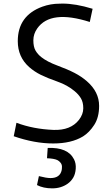

<svg xmlns="http://www.w3.org/2000/svg" viewBox="-20 -786 623 1065"><path d="M310.5 -765.6 326.2 -766.1Q399.4 -766.1 493.7 -737.3L478 -664.1Q261.2 -733.4 187 -628.9Q165 -598.1 165 -562.3Q165 -526.4 177 -505.6Q189 -484.9 209.5 -468.8Q241.7 -443.4 298.3 -422.4Q355 -401.4 393.3 -381.6Q431.6 -361.8 461.9 -335.4Q529.8 -276.4 529.8 -198.7Q529.8 -135.3 502.7 -93.3Q475.6 -51.3 440.4 -29.3Q376 9.8 274.9 9.8Q171.9 9.8 56.2 -30.3L71.3 -105Q165 -69.8 276.9 -65.4Q371.6 -62 418 -121.1Q441.9 -152.3 441.9 -185.5Q441.9 -218.8 429 -240.5Q416 -262.2 394 -280.3Q354 -314 298.3 -333.5Q242.7 -353 206.5 -370.8Q170.4 -388.7 141.6 -414.1Q78.6 -470.2 78.6 -557.6Q78.6 -699.2 214.8 -749Q260.7 -765.6 310.5 -765.6ZM195.8 190.9Q237.3 201.7 260.3 201.7Q313 201.7 322.3 157.2Q323.7 149.9 323.7 138.4Q323.7 127 316.4 117.2Q309.1 107.4 297.4 101.6Q279.3 93.3 240.7 91.8L244.6 34.7Q356 29.8 390.6 97.7Q402.3 120.6 400.1 150.1Q397.9 179.7 386 199.7Q374 219.7 355.5 232.9Q318.8 258.8 269.8 258.8Q220.7 258.8 185.5 240.7V239.3Z"/></svg>

Font: Duru Sans
Style: Regular
Weight: 400
Designer: Onur Yazõcõgil
Foundry: Onur Yazõcõgil
Version: Version 1.002